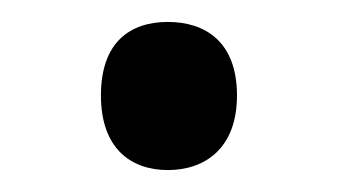

<svg xmlns="http://www.w3.org/2000/svg" viewBox="-20 -141 308 175"><path d="M72 -54C72 -6 99 14 133 14C167 14 196 -6 196 -54C196 -103 167 -121 133 -121C99 -121 72 -103 72 -54Z"/></svg>

Font: Noto Sans Mro
Style: Regular
Weight: 400
Designer: Monotype Design Team
Foundry: Monotype Imaging Inc.
Version: Version 2.001